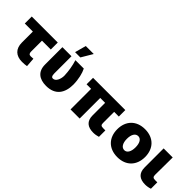

<svg xmlns="http://www.w3.org/2000/svg" viewBox="121 -1711 2660 2660"><g transform="rotate(45 1451.0 -381.0)"><path d="M552.7 -530.3H43V-393.6H201.2V-178.7C201.2 -55.7 272.5 9.8 390.6 9.8C430.7 9.8 455.1 6.8 482.4 2L472.7 -132.8C453.1 -130.9 446.3 -129.9 421.9 -129.9C390.6 -129.9 379.9 -148.4 379.9 -179.7V-393.6H552.7Z M643.6 -530.3V-192.4C642.6 -52.7 729.5 9.8 862.3 9.8C1043 9.8 1117.2 -106.4 1118.2 -269.5C1117.2 -375 1092.8 -472.7 1062.5 -530.3H898.4C923.8 -451.2 939.5 -357.4 942.4 -269.5C942.4 -206.1 913.1 -128.9 857.4 -128.9C836.9 -128.9 821.3 -142.6 821.3 -191.4V-530.3ZM816.4 -605.5H919.9L1017.6 -770.5H861.3Z M1876 -530.3H1244.1V-403.3H1333V0H1511.7V-403.3H1607.4V-158.2C1607.4 -43 1672.9 5.9 1782.2 5.9C1816.4 5.9 1849.6 0 1879.9 -9.8V-135.7H1837.9C1794.9 -135.7 1784.2 -148.4 1784.2 -185.5V-403.3H1876Z M2257.8 9.8C2428.7 9.8 2530.3 -100.6 2530.3 -263.7C2530.3 -426.8 2428.7 -537.1 2257.8 -537.1C2086.9 -537.1 1984.4 -426.8 1984.4 -263.7C1984.4 -100.6 2086.9 9.8 2257.8 9.8ZM2258.8 -127C2205.1 -127 2172.9 -180.7 2172.9 -264.6C2172.9 -349.6 2205.1 -402.3 2258.8 -402.3C2310.5 -402.3 2341.8 -349.6 2341.8 -264.6C2341.8 -180.7 2310.5 -127 2258.8 -127Z M2627 -530.3V-158.2C2627 -43 2691.4 5.9 2799.8 5.9C2832 5.9 2867.2 0 2897.5 -10.7V-135.7H2855.5C2815.4 -135.7 2802.7 -148.4 2801.8 -185.5L2804.7 -530.3Z"/></g></svg>

Font: Pretendard Black
Style: Regular
Weight: 900
Designer: Base glyphs from Inter by Rasmus Andersson; Hangeul glyphs from Noto Sans CJK(Source Han Sans) by Jang Soo-young and Kan
Foundry: Kil Hyung-jin
Version: Version 1.309;Glyphs 3.2 (3225)